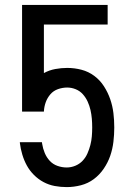

<svg xmlns="http://www.w3.org/2000/svg" viewBox="-20 -755 540 783"><path d="M252 8Q227 8 203 3.5Q179 -1 157.5 -12.5Q136 -24 118.5 -41.5Q101 -59 89.5 -80Q78 -101 71 -124.5Q64 -148 61 -172V-175H151L152 -168Q155 -149 162.5 -131Q170 -113 183 -99Q196 -85 214.5 -78.5Q233 -72 252 -72Q270 -72 287 -79Q304 -86 316.5 -99Q329 -112 336.5 -129Q344 -146 348.5 -163.5Q353 -181 354.5 -199Q356 -217 356 -235Q356 -253 354.5 -271Q353 -289 349 -306.5Q345 -324 337.5 -340.5Q330 -357 318 -370.5Q306 -384 289 -391Q272 -398 254 -398Q235 -398 216.5 -391.5Q198 -385 185.5 -370.5Q173 -356 166.5 -338Q160 -320 159 -300H70V-735H419V-655H159V-457Q181 -469 205.5 -473.5Q230 -478 254 -478Q284 -478 312.5 -470.5Q341 -463 364.5 -445.5Q388 -428 404 -403Q420 -378 429.5 -350.5Q439 -323 442.5 -294Q446 -265 446 -235Q446 -206 442.5 -176.5Q439 -147 429.5 -119.5Q420 -92 403 -67Q386 -42 362.5 -24.5Q339 -7 310 0.5Q281 8 252 8Z"/></svg>

Font: iosevka_custom_sans_ss08 Md
Style: Regular
Weight: 500
Designer: Belleve Invis
Foundry: Belleve Invis
Version: Version 10.3.0; ttfautohint (v1.8.3)